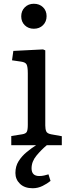

<svg xmlns="http://www.w3.org/2000/svg" viewBox="-20 -773 373 1022"><path d="M160 -620Q131 -620 112 -638.5Q93 -657 93 -686Q93 -715 112 -734Q131 -753 160 -753Q190 -753 209 -734.5Q228 -716 228 -687Q228 -658 209 -639Q190 -620 160 -620ZM154 229Q111 229 86.5 205.5Q62 182 62 148Q62 112 79 85Q96 58 121.5 37Q147 16 172 0H40V-49L97 -58Q117 -61 122.5 -71Q128 -81 128 -109V-382Q128 -418 121.5 -430Q115 -442 92 -445L44 -452L51 -502L209 -510L221 -505V-105Q221 -86 226 -74Q231 -62 253 -58L309 -48V0H229Q200 24 174 55.5Q148 87 148 123Q148 164 189 164Q203 164 215.5 161Q228 158 238 155L249 190Q232 204 207 216.5Q182 229 154 229Z"/></svg>

Font: Text Regular
Style: Regular
Weight: 400
Designer: Latin by Veronika Burian and Jose Scaglione. Greek by Irene Vlachou. Cyrillic by Vera Evstafieva.
Foundry: TypeTogether
Version: Version 3.002